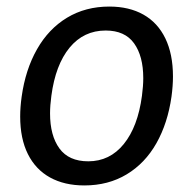

<svg xmlns="http://www.w3.org/2000/svg" viewBox="-20 -555 589 585"><path d="M41.5 -200Q41.5 -228.5 46 -260.5Q57.5 -343 92.8 -405Q128 -467 184.2 -501Q240.5 -535 313 -535Q373.5 -535 417 -510.5Q460.5 -486 483.8 -438Q507 -390 507 -322Q507 -293.5 502.5 -260.5Q491 -179.5 456.5 -118.5Q422 -57.5 366 -23.8Q310 10 237 10Q176.5 10 132.5 -14.2Q88.5 -38.5 65 -85.5Q41.5 -132.5 41.5 -200ZM132.5 -209.5Q132.5 -142 161 -102.8Q189.5 -63.5 249 -63.5Q314.5 -63.5 357.2 -116.2Q400 -169 412.5 -263Q416.5 -293.5 416.5 -317Q416.5 -384 388.5 -423Q360.5 -462 302 -462Q235 -462 192 -409.8Q149 -357.5 136.5 -263Q132.5 -233.5 132.5 -209.5Z"/></svg>

Font: 1883 Sans
Style: Italic
Weight: 400
Italic angle: -8°
Designer: 1883 Sans project is a fork of Public Sans.
Version: Version 1.009